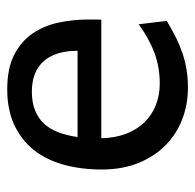

<svg xmlns="http://www.w3.org/2000/svg" viewBox="-24 -522 560 552"><g transform="rotate(90 256.0 -246.0)"><path d="M236.8 13.2Q176.3 13.2 137.5 -6.8Q98.6 -26.9 76.2 -59.8Q53.7 -92.8 44.9 -134.5Q36.1 -176.3 36.1 -219.7Q36.1 -226.6 36.1 -238.5Q36.1 -250.5 36.6 -257.3H377.4Q376.5 -297.4 364.5 -328.6Q352.5 -359.9 331.5 -381.3Q310.5 -402.8 282 -414.1Q253.4 -425.3 220.2 -425.3Q172.9 -425.3 131.6 -409.9Q90.3 -394.5 49.8 -364.7L40 -445.3Q64.9 -460.4 87.6 -471.7Q110.4 -482.9 133.3 -490.7Q156.2 -498.5 180.7 -502.4Q205.1 -506.3 232.9 -506.3Q279.8 -506.3 322.3 -490.2Q364.7 -474.1 397 -442.6Q429.2 -411.1 448.2 -365Q467.3 -318.8 467.3 -258.3Q467.3 -197.8 453.1 -147.7Q439 -97.7 410.2 -62Q381.3 -26.4 338.1 -6.6Q294.9 13.2 236.8 13.2ZM243.7 -57.6Q274.4 -57.6 297.1 -66.7Q319.8 -75.7 335.4 -92.5Q351.1 -109.4 360.4 -133.8Q369.6 -158.2 374 -189H126Q126 -125.5 156 -91.6Q186 -57.6 243.7 -57.6Z"/></g></svg>

Font: Andika DR AuSIL
Style: Regular
Weight: 400
Designer: Annie Olsen & Victor Gaultney
Foundry: SIL International
Version: Version 0.003